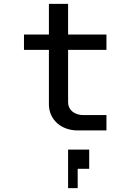

<svg xmlns="http://www.w3.org/2000/svg" viewBox="-20 -680 700 1001"><path d="M335 301H385V200H445V100H335ZM105 -420H235V-136C235 -57 298 0 385 0H535V-80H415C368 -80 335 -107 335 -146V-420H535V-500H335V-660H235V-500H105Z"/></svg>

Font: Uncut Plan8
Style: Regular
Weight: 400
Designer: Kasper Nordkvist
Foundry: UNCUT.wtf
Version: Version 1.002;Glyphs 3.1.2 (3151)